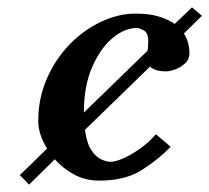

<svg xmlns="http://www.w3.org/2000/svg" viewBox="-20 -481 569 522"><path d="M502 -461 529 -438 480 -390Q488 -377 491.5 -363.5Q495 -350 495 -337Q495 -319 482.5 -308Q470 -297 455.5 -292Q441 -287 433 -287Q415 -287 404.5 -290.5Q394 -294 388 -300L211 -128Q216 -91 228.5 -72.5Q241 -54 255.5 -47.5Q270 -41 281 -41Q293 -41 314 -50Q335 -59 359.5 -76Q384 -93 404 -116L444 -82Q408 -45 363.5 -17.5Q319 10 250 10Q212 10 181.5 -6.5Q151 -23 129 -48L59 21L34 -5L108 -77Q84 -116 84 -152Q84 -214 107.5 -267.5Q131 -321 169.5 -360.5Q208 -400 255 -422Q302 -444 349 -444Q386 -444 412 -436Q438 -428 455 -416ZM381 -343Q382 -347 382.5 -353Q383 -359 383 -370Q383 -392 370.5 -398.5Q358 -405 352 -405Q319 -405 286 -377.5Q253 -350 230.5 -298.5Q208 -247 208 -175Z"/></svg>

Font: Libertinus Serif SemiBold
Style: Italic
Weight: 600
Italic angle: -11.5°
Designer: Philipp H. Poll, Khaled Hosny
Foundry: Caleb Maclennan
Version: Version 7.051;RELEASE